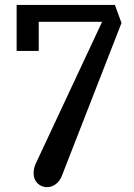

<svg xmlns="http://www.w3.org/2000/svg" viewBox="-20 -544 549 784"><path d="M476.1 -450.2 231.9 175.8Q222.7 197.8 206.3 209Q189.9 220.2 171.9 220.2Q149.4 220.2 133.3 204.6Q117.2 189 117.2 163.1Q117.2 143.1 126 124L397 -455.1H138.2V-335.9H47.9V-523.9H449.2Z"/></svg>

Font: Trocchi
Style: Regular
Weight: 400
Designer: vernon adams
Version: Version 1.0; ttfautohint (v0.8) -l 6 -r 50 -G 100